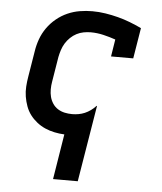

<svg xmlns="http://www.w3.org/2000/svg" viewBox="-53 -584 706 836"><g transform="rotate(5 300.0 -166.5)"><path d="M210 205 242 7Q220 6 198.5 1.5Q177 -3 157.5 -11.5Q138 -20 121 -33.5Q104 -47 91.5 -63.5Q79 -80 71.5 -100.5Q64 -121 60.5 -142.5Q57 -164 58.5 -186.5Q60 -209 64 -232L82 -342Q86 -369 95.5 -395.5Q105 -422 121.5 -445.5Q138 -469 160.5 -487.5Q183 -506 209 -517.5Q235 -529 262.5 -533.5Q290 -538 317 -538Q346 -538 374.5 -533.5Q403 -529 430 -522Q457 -515 483 -505Q509 -495 534 -483L512 -349H415L427 -424Q401 -433 373.5 -439.5Q346 -446 318 -446Q303 -446 287 -443Q271 -440 256.5 -432.5Q242 -425 229.5 -413Q217 -401 208.5 -387Q200 -373 195 -357.5Q190 -342 187 -327L169 -217Q166 -200 166 -183Q166 -166 170 -150.5Q174 -135 183 -121.5Q192 -108 205.5 -99.5Q219 -91 235 -87.5Q251 -84 268 -84Q282 -84 296 -86.5Q310 -89 323 -94.5Q336 -100 348.5 -109Q361 -118 371 -129H373L318 205Z"/></g></svg>

Font: Iosevka Curly Slab SmBdEx
Style: Italic
Weight: 600
Width: 7
Italic angle: -9°
Monospace: yes
Designer: Belleve Invis
Foundry: Belleve Invis
Version: Version 11.1.0; ttfautohint (v1.8.3)